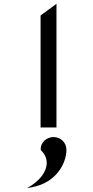

<svg xmlns="http://www.w3.org/2000/svg" viewBox="-20 -666 487 1003"><path d="M260 50C224 50 190 78 193 116V118L195 120C242 166 228 226 182 272C171 283 158 294 144 303L121 317L147 312C273 289 327 188 327 116C327 79 297 50 260 50ZM275 0V-646L192 -585V0Z"/></svg>

Font: Charger Monospace
Style: Regular
Weight: 400
Designer: Jasper
Foundry: Cannot Into Space Fonts
Version: Version 0.980